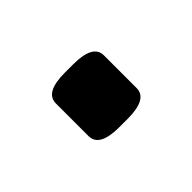

<svg xmlns="http://www.w3.org/2000/svg" viewBox="-38 -190 274 274"><g transform="rotate(-45 99.0 -53.0)"><path d="M91 2Q51 2 51 -20V-86Q51 -108 91 -108H108Q148 -108 148 -86V-20Q148 2 108 2Z"/></g></svg>

Font: Asap
Style: Regular
Weight: 400
Designer: Pablo Cosgaya
Foundry: Omnibus-Type
Version: Version 3.001